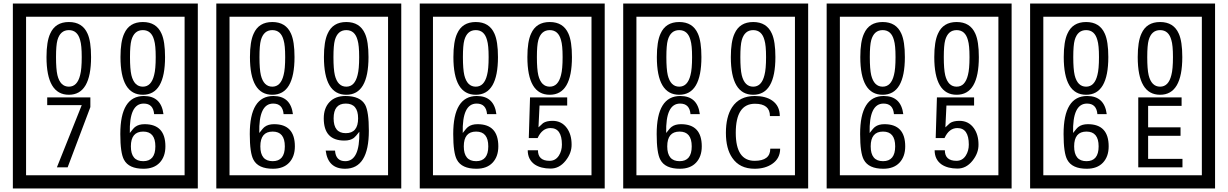

<svg xmlns="http://www.w3.org/2000/svg" viewBox="-20 -980 6970 1090"><path d="M1103 90H53V-960H1103ZM1028 15V-885H128V15ZM497 -656Q497 -442 371 -442Q244 -442 244 -656Q244 -744 265 -789Q294 -855 371 -855Q448 -855 477 -789Q497 -745 497 -656ZM444 -656Q444 -723 435 -752Q420 -809 371 -809Q322 -809 306 -752Q298 -723 298 -656Q298 -587 306 -553Q322 -488 371 -488Q419 -488 435 -554Q444 -587 444 -656ZM917 -656Q917 -442 791 -442Q664 -442 664 -656Q664 -744 685 -789Q714 -855 791 -855Q868 -855 897 -789Q917 -745 917 -656ZM864 -656Q864 -723 855 -752Q840 -809 791 -809Q742 -809 726 -752Q718 -723 718 -656Q718 -587 726 -553Q742 -488 791 -488Q839 -488 855 -554Q864 -587 864 -656ZM493 -372 364 -30H303L444 -383H248V-427H493ZM919 -149Q919 -91 886.5 -56.5Q854 -22 795 -22Q711 -22 684 -73Q663 -111 663 -219Q663 -435 797 -435Q895 -435 908 -332H855Q850 -392 796 -392Q713 -392 717 -225Q738 -253 748 -260Q768 -275 801 -275Q919 -275 919 -149ZM862 -149Q862 -233 793 -233Q723 -233 723 -149Q723 -65 793 -65Q862 -65 862 -149Z M2258 90H1208V-960H2258ZM2183 15V-885H1283V15ZM1652 -656Q1652 -442 1526 -442Q1399 -442 1399 -656Q1399 -744 1420 -789Q1449 -855 1526 -855Q1603 -855 1632 -789Q1652 -745 1652 -656ZM1599 -656Q1599 -723 1590 -752Q1575 -809 1526 -809Q1477 -809 1461 -752Q1453 -723 1453 -656Q1453 -587 1461 -553Q1477 -488 1526 -488Q1574 -488 1590 -554Q1599 -587 1599 -656ZM2072 -656Q2072 -442 1946 -442Q1819 -442 1819 -656Q1819 -744 1840 -789Q1869 -855 1946 -855Q2023 -855 2052 -789Q2072 -745 2072 -656ZM2019 -656Q2019 -723 2010 -752Q1995 -809 1946 -809Q1897 -809 1881 -752Q1873 -723 1873 -656Q1873 -587 1881 -553Q1897 -488 1946 -488Q1994 -488 2010 -554Q2019 -587 2019 -656ZM1654 -149Q1654 -91 1621.5 -56.5Q1589 -22 1530 -22Q1446 -22 1419 -73Q1398 -111 1398 -219Q1398 -435 1532 -435Q1630 -435 1643 -332H1590Q1585 -392 1531 -392Q1448 -392 1452 -225Q1473 -253 1483 -260Q1503 -275 1536 -275Q1654 -275 1654 -149ZM1597 -149Q1597 -233 1528 -233Q1458 -233 1458 -149Q1458 -65 1528 -65Q1597 -65 1597 -149ZM2074 -238Q2074 -22 1939 -22Q1842 -22 1829 -125H1882Q1886 -65 1940 -65Q2023 -65 2020 -232Q1999 -205 1989 -197Q1969 -182 1935 -182Q1818 -182 1818 -308Q1818 -366 1850.5 -400.5Q1883 -435 1941 -435Q2025 -435 2053 -385Q2074 -346 2074 -238ZM2013 -308Q2013 -392 1943 -392Q1874 -392 1874 -308Q1874 -224 1943 -224Q2013 -224 2013 -308Z M3413 90H2363V-960H3413ZM3338 15V-885H2438V15ZM2807 -656Q2807 -442 2681 -442Q2554 -442 2554 -656Q2554 -744 2575 -789Q2604 -855 2681 -855Q2758 -855 2787 -789Q2807 -745 2807 -656ZM2754 -656Q2754 -723 2745 -752Q2730 -809 2681 -809Q2632 -809 2616 -752Q2608 -723 2608 -656Q2608 -587 2616 -553Q2632 -488 2681 -488Q2729 -488 2745 -554Q2754 -587 2754 -656ZM3227 -656Q3227 -442 3101 -442Q2974 -442 2974 -656Q2974 -744 2995 -789Q3024 -855 3101 -855Q3178 -855 3207 -789Q3227 -745 3227 -656ZM3174 -656Q3174 -723 3165 -752Q3150 -809 3101 -809Q3052 -809 3036 -752Q3028 -723 3028 -656Q3028 -587 3036 -553Q3052 -488 3101 -488Q3149 -488 3165 -554Q3174 -587 3174 -656ZM2809 -149Q2809 -91 2776.5 -56.5Q2744 -22 2685 -22Q2601 -22 2574 -73Q2553 -111 2553 -219Q2553 -435 2687 -435Q2785 -435 2798 -332H2745Q2740 -392 2686 -392Q2603 -392 2607 -225Q2628 -253 2638 -260Q2658 -275 2691 -275Q2809 -275 2809 -149ZM2752 -149Q2752 -233 2683 -233Q2613 -233 2613 -149Q2613 -65 2683 -65Q2752 -65 2752 -149ZM3225 -160Q3226 -111 3190.5 -67Q3155 -23 3106 -23Q3051 -23 3016 -46Q2976 -74 2976 -127H3034Q3034 -67 3100 -67Q3134 -67 3153 -97Q3170 -124 3170 -159Q3170 -253 3105 -253Q3058 -253 3032 -196H2982L2989 -427H3200V-381H3043L3037 -257Q3050 -269 3063 -281Q3082 -294 3117 -294Q3169 -294 3199 -252Q3225 -215 3225 -160Z M4568 90H3518V-960H4568ZM4493 15V-885H3593V15ZM3962 -656Q3962 -442 3836 -442Q3709 -442 3709 -656Q3709 -744 3730 -789Q3759 -855 3836 -855Q3913 -855 3942 -789Q3962 -745 3962 -656ZM3909 -656Q3909 -723 3900 -752Q3885 -809 3836 -809Q3787 -809 3771 -752Q3763 -723 3763 -656Q3763 -587 3771 -553Q3787 -488 3836 -488Q3884 -488 3900 -554Q3909 -587 3909 -656ZM4382 -656Q4382 -442 4256 -442Q4129 -442 4129 -656Q4129 -744 4150 -789Q4179 -855 4256 -855Q4333 -855 4362 -789Q4382 -745 4382 -656ZM4329 -656Q4329 -723 4320 -752Q4305 -809 4256 -809Q4207 -809 4191 -752Q4183 -723 4183 -656Q4183 -587 4191 -553Q4207 -488 4256 -488Q4304 -488 4320 -554Q4329 -587 4329 -656ZM3964 -149Q3964 -91 3931.5 -56.5Q3899 -22 3840 -22Q3756 -22 3729 -73Q3708 -111 3708 -219Q3708 -435 3842 -435Q3940 -435 3953 -332H3900Q3895 -392 3841 -392Q3758 -392 3762 -225Q3783 -253 3793 -260Q3813 -275 3846 -275Q3964 -275 3964 -149ZM3907 -149Q3907 -233 3838 -233Q3768 -233 3768 -149Q3768 -65 3838 -65Q3907 -65 3907 -149ZM4409 -136Q4409 -80 4363 -49Q4323 -22 4264 -22Q4179 -22 4137 -84Q4101 -136 4101 -226Q4101 -317 4136 -371Q4178 -435 4265 -435Q4327 -435 4364 -409Q4407 -379 4407 -321H4351Q4351 -391 4266 -391Q4157 -391 4157 -226Q4157 -67 4264 -67Q4353 -67 4353 -136Z M5723 90H4673V-960H5723ZM5648 15V-885H4748V15ZM5117 -656Q5117 -442 4991 -442Q4864 -442 4864 -656Q4864 -744 4885 -789Q4914 -855 4991 -855Q5068 -855 5097 -789Q5117 -745 5117 -656ZM5064 -656Q5064 -723 5055 -752Q5040 -809 4991 -809Q4942 -809 4926 -752Q4918 -723 4918 -656Q4918 -587 4926 -553Q4942 -488 4991 -488Q5039 -488 5055 -554Q5064 -587 5064 -656ZM5537 -656Q5537 -442 5411 -442Q5284 -442 5284 -656Q5284 -744 5305 -789Q5334 -855 5411 -855Q5488 -855 5517 -789Q5537 -745 5537 -656ZM5484 -656Q5484 -723 5475 -752Q5460 -809 5411 -809Q5362 -809 5346 -752Q5338 -723 5338 -656Q5338 -587 5346 -553Q5362 -488 5411 -488Q5459 -488 5475 -554Q5484 -587 5484 -656ZM5119 -149Q5119 -91 5086.5 -56.5Q5054 -22 4995 -22Q4911 -22 4884 -73Q4863 -111 4863 -219Q4863 -435 4997 -435Q5095 -435 5108 -332H5055Q5050 -392 4996 -392Q4913 -392 4917 -225Q4938 -253 4948 -260Q4968 -275 5001 -275Q5119 -275 5119 -149ZM5062 -149Q5062 -233 4993 -233Q4923 -233 4923 -149Q4923 -65 4993 -65Q5062 -65 5062 -149ZM5535 -160Q5536 -111 5500.5 -67Q5465 -23 5416 -23Q5361 -23 5326 -46Q5286 -74 5286 -127H5344Q5344 -67 5410 -67Q5444 -67 5463 -97Q5480 -124 5480 -159Q5480 -253 5415 -253Q5368 -253 5342 -196H5292L5299 -427H5510V-381H5353L5347 -257Q5360 -269 5373 -281Q5392 -294 5427 -294Q5479 -294 5509 -252Q5535 -215 5535 -160Z M6878 90H5828V-960H6878ZM6803 15V-885H5903V15ZM6272 -656Q6272 -442 6146 -442Q6019 -442 6019 -656Q6019 -744 6040 -789Q6069 -855 6146 -855Q6223 -855 6252 -789Q6272 -745 6272 -656ZM6219 -656Q6219 -723 6210 -752Q6195 -809 6146 -809Q6097 -809 6081 -752Q6073 -723 6073 -656Q6073 -587 6081 -553Q6097 -488 6146 -488Q6194 -488 6210 -554Q6219 -587 6219 -656ZM6692 -656Q6692 -442 6566 -442Q6439 -442 6439 -656Q6439 -744 6460 -789Q6489 -855 6566 -855Q6643 -855 6672 -789Q6692 -745 6692 -656ZM6639 -656Q6639 -723 6630 -752Q6615 -809 6566 -809Q6517 -809 6501 -752Q6493 -723 6493 -656Q6493 -587 6501 -553Q6517 -488 6566 -488Q6614 -488 6630 -554Q6639 -587 6639 -656ZM6274 -149Q6274 -91 6241.5 -56.5Q6209 -22 6150 -22Q6066 -22 6039 -73Q6018 -111 6018 -219Q6018 -435 6152 -435Q6250 -435 6263 -332H6210Q6205 -392 6151 -392Q6068 -392 6072 -225Q6093 -253 6103 -260Q6123 -275 6156 -275Q6274 -275 6274 -149ZM6217 -149Q6217 -233 6148 -233Q6078 -233 6078 -149Q6078 -65 6148 -65Q6217 -65 6217 -149ZM6693 -30H6442V-427H6688V-379H6498V-257H6682V-209H6498V-78H6693Z"/></svg>

Font: Unicode BMP Fallback SIL
Style: Regular
Weight: 400
Foundry: NRSI, SIL International
Version: Version 5.1 Based on Unicode 5.1